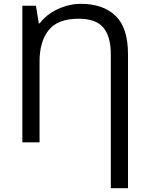

<svg xmlns="http://www.w3.org/2000/svg" viewBox="-20 -745 781 1005"><path d="M403 -725Q519 -725 584.5 -662.5Q650 -600 650 -461V240H560V-461Q560 -554 521 -600.5Q482 -647 392 -647Q282 -647 234.5 -587Q187 -527 187 -423V0H97V-715H168L183 -623H188Q211 -654 246 -677Q281 -700 322 -712.5Q363 -725 403 -725Z"/></svg>

Font: Noto IKEA Latin
Style: Regular
Weight: 400
Designer: Monotype Design Team
Foundry: Monotype Imaging Inc.
Version: Version 1.0